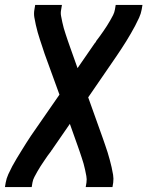

<svg xmlns="http://www.w3.org/2000/svg" viewBox="-27 -550 647 775"><path d="M-7 205 -4 187Q-1 170 6.5 153.5Q14 137 22.5 121Q31 105 40.5 89.5Q50 74 59.5 58.5Q69 43 78.5 28Q88 13 98 -2L213 -168L153 -333Q148 -348 143.5 -362Q139 -376 134 -390.5Q129 -405 125 -420Q121 -435 117.5 -450Q114 -465 111.5 -480.5Q109 -496 112 -512L115 -530H223L220 -512Q217 -498 219.5 -485.5Q222 -473 224.5 -460.5Q227 -448 230.5 -436Q234 -424 238 -412Q242 -400 246 -388Q250 -376 254 -365L286 -275L355 -375Q357 -377 358.5 -379Q360 -381 361 -383V-384Q369 -394 376 -404Q383 -414 390.5 -424.5Q398 -435 404.5 -445.5Q411 -456 417.5 -467Q424 -478 429.5 -489Q435 -500 437 -512L440 -530H548L545 -512Q542 -495 534.5 -478.5Q527 -462 518.5 -446Q510 -430 501 -414.5Q492 -399 482.5 -383.5Q473 -368 463 -353Q453 -338 443 -323L329 -157L388 8Q393 23 398 37Q403 51 407.5 65.5Q412 80 416 95Q420 110 423.5 125Q427 140 429.5 155.5Q432 171 430 187L427 205H319L322 187Q324 173 321.5 160.5Q319 148 316.5 135.5Q314 123 310.5 111Q307 99 303 87Q299 75 295 63Q291 51 287 40L255 -50L186 50Q185 52 183.5 54Q182 56 180 58V59Q172 69 165 79Q158 89 151 99.5Q144 110 137 120.5Q130 131 124 142Q118 153 112 164Q106 175 104 187L101 205Z"/></svg>

Font: Iosevka Curly SmBdExObl
Style: Regular
Weight: 600
Width: 7
Italic angle: -9°
Monospace: yes
Designer: Belleve Invis
Foundry: Belleve Invis
Version: Version 11.1.0; ttfautohint (v1.8.3)